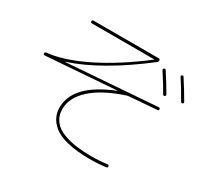

<svg xmlns="http://www.w3.org/2000/svg" viewBox="-155 -965 1311 1230"><g transform="rotate(30 500.0 -350.0)"><path d="M833 -553.7Q799.8 -612.3 752 -685.5Q747.1 -694.3 754.9 -700.2Q763.7 -705.1 768.6 -697.3Q815.4 -626 850.6 -564.5Q855.5 -555.7 846.7 -550.3Q837.9 -544.9 833 -553.7ZM956.1 -570.3Q906.2 -658.2 874 -706.1Q868.2 -714.8 876 -719.7Q884.8 -724.6 889.6 -716.8Q937.5 -642.6 973.6 -580.1Q978.5 -571.3 969.7 -566.4Q960.9 -561.5 956.1 -570.3ZM50.8 -390.6Q40 -390.6 40 -399.9Q40 -409.2 48.8 -411.1Q169.9 -422.9 330.6 -501.5Q491.2 -580.1 669.9 -716.8Q670.9 -717.8 670.9 -718.8Q670.9 -719.7 668.9 -719.7H210Q200.2 -719.7 200.2 -730Q200.2 -740.2 210 -740.2H693.4Q703.1 -740.2 703.1 -730Q703.1 -719.7 695.3 -713.9Q413.1 -496.1 186.5 -421.9Q185.5 -421.9 185.5 -420.9Q185.5 -419.9 186.5 -419.9L848.6 -468.8Q859.4 -468.8 860.4 -460Q860.4 -449.2 850.6 -449.2L647.5 -433.6Q643.6 -433.6 636.7 -431.6Q483.4 -381.8 401.9 -309.1Q320.3 -236.3 320.3 -150.4Q320.3 -100.6 347.7 -64.9Q375 -29.3 422.9 -11.7Q470.7 5.9 521 12.7Q571.3 19.5 629.9 19.5Q695.3 19.5 748 11.7Q757.8 9.8 759.8 20Q761.7 30.3 752 32.2Q698.2 40 629.9 40Q533.2 40 464.8 22.9Q396.5 5.9 362.3 -22.9Q328.1 -51.8 314 -83Q299.8 -114.3 299.8 -150.4Q299.8 -320.3 566.4 -426.8Q567.4 -426.8 567.4 -428.7H566.4Z"/></g></svg>

Font: Rounded Mgen+ 1m thin
Style: Regular
Weight: 100
Designer: [Source Han Sans]
Ryoko NISHIZUKA  (kana & ideographs); Paul D. Hunt (Latin, Greek & Cyrillic); Wenlong ZHANG  (bopomofo
Version: Version 1.059.20150602